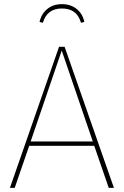

<svg xmlns="http://www.w3.org/2000/svg" viewBox="-20 -907 597 927"><path d="M279 -866Q207 -866 187 -797L171 -801Q179 -839 207.5 -863Q236 -887 279 -887Q322 -887 351 -863Q380 -839 387 -801L371 -797Q352 -866 279 -866ZM505 0 435 -203H121L51 0H28L265 -681H292L530 0ZM128 -224H428L278 -663Z"/></svg>

Font: FiraGO Thin
Style: Regular
Weight: 100
Designer: bBox Type
Foundry: bBox Type GmbH
Version: Version 1.001;PS 001.001;hotconv 1.0.88;makeotf.lib2.5.64775